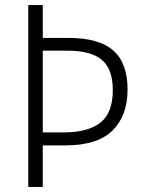

<svg xmlns="http://www.w3.org/2000/svg" viewBox="-20 -734 566 754"><path d="M481 -383Q481 -280 422 -221.5Q363 -163 236 -163H148V0H91V-714H148V-585H250Q369 -585 425 -535.5Q481 -486 481 -383ZM229 -214Q326 -214 374.5 -252.5Q423 -291 423 -380Q423 -462 380.5 -498.5Q338 -535 245 -535H148V-214Z"/></svg>

Font: Noto Sans Lao SemiCondensed Light
Style: Regular
Weight: 300
Width: 4
Designer: Monotype Design Team
Foundry: Monotype Imaging Inc.
Version: Version 2.003; ttfautohint (v1.8.4.7-5d5b)